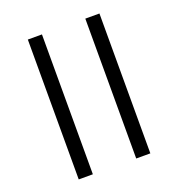

<svg xmlns="http://www.w3.org/2000/svg" viewBox="-170 -908 1215 1290"><g transform="rotate(-20 437.0 -263.0)"><path d="M684 237V-763H583V237ZM273 237V-763H172V237Z"/></g></svg>

Font: Noto Sans UI SemiCondensed
Style: Bold Italic
Weight: 700
Width: 4
Designer: Monotype Design Team
Foundry: Monotype Imaging Inc.
Version: 1.001